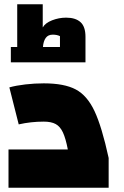

<svg xmlns="http://www.w3.org/2000/svg" viewBox="-20 -883 581 903"><path d="M20 0ZM20 -180H299Q289 -232 276 -260Q263 -288 242 -299.5Q221 -311 186 -311Q125 -311 68 -298L24 -472Q56 -481 99.5 -486Q143 -491 186 -491Q282 -491 336 -462.5Q390 -434 424.5 -360.5Q459 -287 491 -140V0H20ZM382 -710V-590H31V-662H61V-863H181V-754Q193 -775 225 -787.5Q257 -800 291 -800Q335 -800 358.5 -779Q382 -758 382 -710ZM262 -662V-713Q248 -720 228 -720Q206 -720 195 -704.5Q184 -689 182 -662Z"/></svg>

Font: Changa Black
Style: Regular
Weight: 900
Designer: Eduardo Rodriguez Tunni
Foundry: Eduardo Rodriguez Tunni
Version: Version 2.001; ttfautohint (v1.5.10-5e6f)